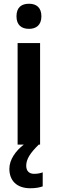

<svg xmlns="http://www.w3.org/2000/svg" viewBox="-20 -772 308 1025"><path d="M135 -752C95 -752 68 -733 68 -685C68 -638 95 -618 135 -618C173 -618 201 -638 201 -685C201 -732 174 -752 135 -752ZM120 113C120 77 142 44 187 0H194V-542H74V0H107C64 33 30 80 30 129C30 192 69 233 142 233C170 233 191 229 208 223V148C198 152 182 156 162 156C136 156 120 141 120 113Z"/></svg>

Font: Noto Sans Gurmukhi SemiCondensed SemiBold
Style: Regular
Weight: 600
Width: 4
Designer: Jelle Bosma - Monotype Design Team
Foundry: Monotype Imaging Inc.
Version: Version 2.004